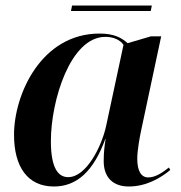

<svg xmlns="http://www.w3.org/2000/svg" viewBox="-20 -668 658 698"><path d="M238 -628H528L532 -648H242ZM176 10C259 10 320 -45 363 -163H364C360 -137 357 -116 357 -82C357 -21 393 10 448 10C512 10 564 -21 599 -50L594 -59C569 -39 544 -23 519 -23C494 -23 479 -45 479 -91C479 -121 488 -171 494 -198L566 -536H529L444 -511C422 -531 394 -546 342 -546C130 -546 31 -325 31 -178C31 -62 80 10 176 10ZM228 -24C193 -24 165 -54 165 -155C165 -303 236 -534 363 -534C391 -534 416 -524 429 -505L366 -211C350 -136 294 -24 228 -24Z"/></svg>

Font: Noto Serif Display SemiBold
Style: Italic
Weight: 600
Italic angle: -12°
Designer: Monotype Design Team
Foundry: Monotype Imaging Inc.
Version: Version 2.009